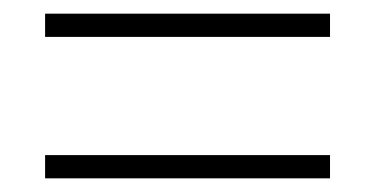

<svg xmlns="http://www.w3.org/2000/svg" viewBox="-20 -493 550 281"><path d="M46 -439H463V-473H46ZM46 -232H463V-266H46Z"/></svg>

Font: Noto Sans Thai Looped SemiCondensed ExtraLight
Style: Regular
Weight: 200
Width: 4
Designer: Sasikarn Vongin, Ben Mitchell
Foundry: The Fontpad Ltd
Version: Version 1.001